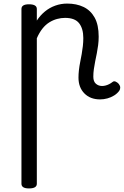

<svg xmlns="http://www.w3.org/2000/svg" viewBox="-20 -539 693 1074"><path d="M142 515Q121 515 110.5 508.5Q100 502 100 489V-489Q100 -502 110.5 -508.5Q121 -515 142 -515Q164 -515 175 -508.5Q186 -502 186 -489V-424Q205 -453 231 -474.5Q257 -496 289 -507.5Q321 -519 356 -519Q408 -519 447.5 -500Q487 -481 509.5 -440.5Q532 -400 532 -334Q532 -310 529 -286.5Q526 -263 521.5 -240.5Q517 -218 512.5 -196Q508 -174 505 -152.5Q502 -131 502 -110Q502 -83 516.5 -70.5Q531 -58 551 -58Q560 -58 570 -60.5Q580 -63 590 -68Q600 -73 609 -80Q617 -87 627 -82.5Q637 -78 644 -70Q652 -60 652.5 -50Q653 -40 647 -31Q636 -16 618.5 -5Q601 6 580.5 11.5Q560 17 540 17Q485 17 452 -16.5Q419 -50 419 -105Q419 -125 421.5 -147Q424 -169 428.5 -191.5Q433 -214 437 -236.5Q441 -259 443.5 -281.5Q446 -304 446 -326Q446 -379 422.5 -409Q399 -439 344 -439Q322 -439 299.5 -433Q277 -427 256 -414Q235 -401 217.5 -379Q200 -357 186 -325V489Q186 502 175 508.5Q164 515 142 515Z"/></svg>

Font: Playwrite ES Deco
Style: Regular
Weight: 400
Designer: Veronika Burian, José Scaglione
Foundry: TypeTogether
Version: Version 1.002